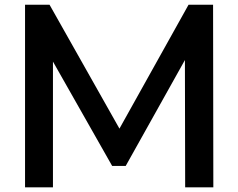

<svg xmlns="http://www.w3.org/2000/svg" viewBox="-20 -798 1014 818"><path d="M767.8 -542.2 515.6 -91.1H457.8L205.6 -535.6V0H86.7V-777.8H191.1L488.9 -250L783.3 -777.8H887.8L888.9 0H768.9Z"/></svg>

Font: Paperlogy 6 SemiBold
Style: Regular
Weight: 600
Designer: redesigned by Lee Juim, glyphs from Gmarket Sans & Montserrat
Foundry: PT&
Version: Version 1.001